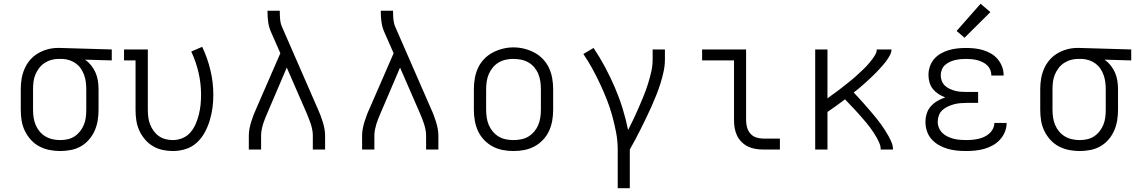

<svg xmlns="http://www.w3.org/2000/svg" viewBox="-20 -792 6040 1017"><path d="M299 8Q271 8 242.5 2.5Q214 -3 188.5 -16.5Q163 -30 143.5 -51.5Q124 -73 111.5 -99Q99 -125 94.5 -153Q90 -181 90 -210V-320Q90 -348 94.5 -375Q99 -402 110 -427.5Q121 -453 139 -474Q157 -495 180.5 -509Q204 -523 231 -530.5Q258 -538 285 -538Q289 -538 292.5 -538Q296 -538 300 -538L572 -530V-472L431 -476Q449 -463 463 -445.5Q477 -428 486 -407.5Q495 -387 498.5 -364.5Q502 -342 502 -320V-210Q502 -182 497.5 -154Q493 -126 481.5 -100Q470 -74 451.5 -52.5Q433 -31 408.5 -17Q384 -3 355.5 2.5Q327 8 299 8ZM299 -50Q319 -50 339 -54.5Q359 -59 375.5 -70Q392 -81 404.5 -97Q417 -113 424.5 -131.5Q432 -150 434.5 -170Q437 -190 437 -210V-320Q437 -339 434.5 -358Q432 -377 425.5 -395Q419 -413 408.5 -428.5Q398 -444 382.5 -455.5Q367 -467 348.5 -473Q330 -479 311 -480H300Q298 -480 295.5 -480Q293 -480 290 -480Q271 -480 251.5 -474.5Q232 -469 215.5 -458Q199 -447 187 -431Q175 -415 167.5 -397Q160 -379 157.5 -359.5Q155 -340 155 -320V-210Q155 -190 158 -169.5Q161 -149 169 -130Q177 -111 190 -95.5Q203 -80 220.5 -69.5Q238 -59 258.5 -54.5Q279 -50 299 -50Z M896 8Q868 8 840.5 2Q813 -4 789 -18.5Q765 -33 747 -54.5Q729 -76 717.5 -101.5Q706 -127 702 -154.5Q698 -182 698 -210V-472H637V-530H763V-210Q763 -190 765.5 -170.5Q768 -151 775 -133Q782 -115 793.5 -99Q805 -83 821 -71.5Q837 -60 856.5 -55Q876 -50 895 -50Q922 -50 947 -60.5Q972 -71 989 -91Q1006 -111 1016.5 -135.5Q1027 -160 1033.5 -186Q1040 -212 1042.5 -238Q1045 -264 1045 -291Q1045 -350 1031.5 -408Q1018 -466 993 -519L1051 -544Q1079 -485 1094.5 -420.5Q1110 -356 1110 -290Q1110 -256 1105.5 -221.5Q1101 -187 1091 -154Q1081 -121 1064.5 -90.5Q1048 -60 1022.5 -36.5Q997 -13 963.5 -2.5Q930 8 896 8Z M1298 0V-74Q1298 -92 1301.5 -110.5Q1305 -129 1310.5 -146.5Q1316 -164 1322.5 -181.5Q1329 -199 1337 -216L1465 -510L1414 -626Q1404 -650 1400.5 -676Q1397 -702 1397 -728V-735H1462V-728Q1462 -708 1464 -687.5Q1466 -667 1474 -649L1663 -216Q1671 -199 1677.5 -181.5Q1684 -164 1689.5 -146.5Q1695 -129 1698.5 -110.5Q1702 -92 1702 -74V0H1637V-74Q1637 -89 1634 -104.5Q1631 -120 1626.5 -134.5Q1622 -149 1616 -163.5Q1610 -178 1604 -193L1499 -434L1396 -193Q1390 -179 1384 -164.5Q1378 -150 1373.5 -135Q1369 -120 1366 -104.5Q1363 -89 1363 -74V0Z M1898 0V-74Q1898 -92 1901.5 -110.5Q1905 -129 1910.5 -146.5Q1916 -164 1922.5 -181.5Q1929 -199 1937 -216L2065 -510L2014 -626Q2004 -650 2000.5 -676Q1997 -702 1997 -728V-735H2062V-728Q2062 -708 2064 -687.5Q2066 -667 2074 -649L2263 -216Q2271 -199 2277.5 -181.5Q2284 -164 2289.5 -146.5Q2295 -129 2298.5 -110.5Q2302 -92 2302 -74V0H2237V-74Q2237 -89 2234 -104.5Q2231 -120 2226.5 -134.5Q2222 -149 2216 -163.5Q2210 -178 2204 -193L2099 -434L1996 -193Q1990 -179 1984 -164.5Q1978 -150 1973.5 -135Q1969 -120 1966 -104.5Q1963 -89 1963 -74V0Z M2700 8Q2671 8 2642.5 2.5Q2614 -3 2589 -16.5Q2564 -30 2544 -51Q2524 -72 2512 -98Q2500 -124 2495 -152.5Q2490 -181 2490 -210V-320Q2490 -349 2495 -377.5Q2500 -406 2512 -432Q2524 -458 2544 -479Q2564 -500 2589.5 -513.5Q2615 -527 2643 -534Q2671 -541 2700 -541Q2729 -541 2757 -534Q2785 -527 2810.5 -513.5Q2836 -500 2856 -479Q2876 -458 2888 -432Q2900 -406 2905 -377.5Q2910 -349 2910 -320V-210Q2910 -181 2905 -152.5Q2900 -124 2888 -98Q2876 -72 2856 -51Q2836 -30 2811 -16.5Q2786 -3 2757.5 2.5Q2729 8 2700 8ZM2700 -50Q2720 -50 2740.5 -54Q2761 -58 2778.5 -68.5Q2796 -79 2809.5 -95Q2823 -111 2831 -130Q2839 -149 2842 -169.5Q2845 -190 2845 -210V-320Q2845 -341 2842 -361.5Q2839 -382 2831 -401Q2823 -420 2809.5 -436Q2796 -452 2778 -462Q2760 -472 2739.5 -476Q2719 -480 2698 -480Q2678 -480 2658 -475.5Q2638 -471 2620.5 -460.5Q2603 -450 2590 -434Q2577 -418 2569 -399.5Q2561 -381 2558 -360.5Q2555 -340 2555 -320V-210Q2555 -190 2558 -169.5Q2561 -149 2569 -130Q2577 -111 2590.5 -95Q2604 -79 2621.5 -68.5Q2639 -58 2659.5 -54Q2680 -50 2700 -50Z M3252 205V0Q3252 -45 3243.5 -90Q3235 -135 3223 -178.5Q3211 -222 3194.5 -264Q3178 -306 3158.5 -347.5Q3139 -389 3117.5 -428.5Q3096 -468 3070 -506L3124 -538Q3157 -489 3185 -436.5Q3213 -384 3236.5 -329.5Q3260 -275 3277.5 -218.5Q3295 -162 3307 -103Q3322 -133 3336.5 -163Q3351 -193 3364 -223.5Q3377 -254 3389.5 -284.5Q3402 -315 3412 -347Q3422 -379 3429.5 -411.5Q3437 -444 3437 -477V-530H3502V-477Q3502 -445 3495 -413Q3488 -381 3478.5 -350.5Q3469 -320 3457 -290Q3445 -260 3432 -230.5Q3419 -201 3405 -172Q3391 -143 3376.5 -114Q3362 -85 3347 -56.5Q3332 -28 3316 0V205Z M4022 0Q4002 0 3981 -3.5Q3960 -7 3941.5 -16Q3923 -25 3908 -40Q3893 -55 3884 -74Q3875 -93 3871.5 -113.5Q3868 -134 3868 -155V-472H3699V-530H3932V-155Q3932 -136 3937 -117.5Q3942 -99 3954.5 -84.5Q3967 -70 3985.5 -64Q4004 -58 4022 -58H4111V0Z M4298 0V-530H4363V-271Q4374 -279 4384.5 -287Q4395 -295 4406 -302.5Q4417 -310 4427.5 -318.5Q4438 -327 4448.5 -335Q4459 -343 4469.5 -351.5Q4480 -360 4490.5 -368.5Q4501 -377 4511 -386Q4521 -395 4530.5 -404Q4540 -413 4550 -422Q4560 -431 4569 -441Q4578 -451 4586.5 -461Q4595 -471 4603 -482Q4611 -493 4617.5 -505Q4624 -517 4624 -530H4702Q4702 -515 4694.5 -501Q4687 -487 4678 -474Q4669 -461 4659 -449.5Q4649 -438 4638.5 -426.5Q4628 -415 4617 -404Q4606 -393 4595 -382.5Q4584 -372 4572.5 -361.5Q4561 -351 4549.5 -341Q4538 -331 4526 -321Q4514 -311 4502 -302Q4515 -288 4527.5 -274.5Q4540 -261 4552.5 -247Q4565 -233 4577 -219Q4589 -205 4601 -191Q4613 -177 4624.5 -162.5Q4636 -148 4647 -133Q4658 -118 4668 -102Q4678 -86 4687 -70Q4696 -54 4703 -36.5Q4710 -19 4710 0H4645Q4645 -17 4638.5 -32.5Q4632 -48 4624 -62.5Q4616 -77 4607 -90.5Q4598 -104 4588 -117.5Q4578 -131 4567.5 -143.5Q4557 -156 4546 -168.5Q4535 -181 4524 -193.5Q4513 -206 4501.5 -218Q4490 -230 4478.5 -242Q4467 -254 4456 -266Q4433 -248 4409.5 -231.5Q4386 -215 4363 -199V0Z M5097 8Q5072 8 5047.5 5.5Q5023 3 4999 -4Q4975 -11 4953 -23.5Q4931 -36 4914.5 -54.5Q4898 -73 4890 -97Q4882 -121 4882 -146Q4882 -169 4889 -191Q4896 -213 4911 -229.5Q4926 -246 4945.5 -257.5Q4965 -269 4987 -276Q4968 -283 4951 -294Q4934 -305 4921.5 -320.5Q4909 -336 4903.5 -355.5Q4898 -375 4898 -395Q4898 -418 4905.5 -440Q4913 -462 4928 -479.5Q4943 -497 4963.5 -508.5Q4984 -520 5006 -526.5Q5028 -533 5051 -535.5Q5074 -538 5097 -538Q5120 -538 5143 -535.5Q5166 -533 5187.5 -526.5Q5209 -520 5229 -508.5Q5249 -497 5264 -479.5Q5279 -462 5287.5 -440Q5296 -418 5296 -396Q5296 -395 5296 -394Q5296 -393 5296 -392H5231Q5231 -393 5231 -393.5Q5231 -394 5231 -394Q5231 -409 5225 -423Q5219 -437 5208 -447Q5197 -457 5183.5 -463.5Q5170 -470 5156 -473.5Q5142 -477 5127 -478.5Q5112 -480 5097 -480Q5082 -480 5067 -478.5Q5052 -477 5037.5 -473.5Q5023 -470 5009.5 -463.5Q4996 -457 4985 -447Q4974 -437 4968.5 -422.5Q4963 -408 4963 -393Q4963 -378 4968.5 -363.5Q4974 -349 4985 -338.5Q4996 -328 5010 -321.5Q5024 -315 5039 -311Q5054 -307 5069.5 -306Q5085 -305 5100 -305H5161V-247H5100Q5083 -247 5066 -245.5Q5049 -244 5032.5 -239.5Q5016 -235 5000 -227.5Q4984 -220 4971.5 -208.5Q4959 -197 4953 -180.5Q4947 -164 4947 -147Q4947 -130 4953.5 -114.5Q4960 -99 4972 -87.5Q4984 -76 4999.5 -68.5Q5015 -61 5031 -57Q5047 -53 5064 -51.5Q5081 -50 5097 -50Q5114 -50 5130 -51.5Q5146 -53 5162 -56.5Q5178 -60 5193 -67Q5208 -74 5220 -84.5Q5232 -95 5239.5 -110Q5247 -125 5247 -141Q5247 -141 5247 -141Q5247 -141 5247 -141H5312Q5312 -141 5312 -140.5Q5312 -140 5312 -140Q5312 -116 5302.5 -93Q5293 -70 5276.5 -52Q5260 -34 5238.5 -22Q5217 -10 5193.5 -3.5Q5170 3 5146 5.5Q5122 8 5097 8ZM5089 -592 5047 -628 5174 -772 5226 -728Z M5699 8Q5671 8 5642.5 2.5Q5614 -3 5588.5 -16.5Q5563 -30 5543.5 -51.5Q5524 -73 5511.5 -99Q5499 -125 5494.5 -153Q5490 -181 5490 -210V-320Q5490 -348 5494.5 -375Q5499 -402 5510 -427.5Q5521 -453 5539 -474Q5557 -495 5580.5 -509Q5604 -523 5631 -530.5Q5658 -538 5685 -538Q5689 -538 5692.5 -538Q5696 -538 5700 -538L5972 -530V-472L5831 -476Q5849 -463 5863 -445.5Q5877 -428 5886 -407.5Q5895 -387 5898.5 -364.5Q5902 -342 5902 -320V-210Q5902 -182 5897.5 -154Q5893 -126 5881.5 -100Q5870 -74 5851.5 -52.5Q5833 -31 5808.5 -17Q5784 -3 5755.5 2.5Q5727 8 5699 8ZM5699 -50Q5719 -50 5739 -54.5Q5759 -59 5775.5 -70Q5792 -81 5804.5 -97Q5817 -113 5824.5 -131.5Q5832 -150 5834.5 -170Q5837 -190 5837 -210V-320Q5837 -339 5834.5 -358Q5832 -377 5825.5 -395Q5819 -413 5808.5 -428.5Q5798 -444 5782.5 -455.5Q5767 -467 5748.5 -473Q5730 -479 5711 -480H5700Q5698 -480 5695.5 -480Q5693 -480 5690 -480Q5671 -480 5651.5 -474.5Q5632 -469 5615.5 -458Q5599 -447 5587 -431Q5575 -415 5567.5 -397Q5560 -379 5557.5 -359.5Q5555 -340 5555 -320V-210Q5555 -190 5558 -169.5Q5561 -149 5569 -130Q5577 -111 5590 -95.5Q5603 -80 5620.5 -69.5Q5638 -59 5658.5 -54.5Q5679 -50 5699 -50Z"/></svg>

Font: Iosevka Curly Slab LtEx
Style: Regular
Weight: 300
Width: 7
Monospace: yes
Designer: Belleve Invis
Foundry: Belleve Invis
Version: Version 11.1.0; ttfautohint (v1.8.3)